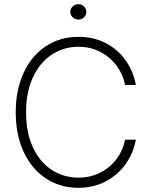

<svg xmlns="http://www.w3.org/2000/svg" viewBox="-20 -894 727 924"><path d="M357.4 -668.9Q287.6 -668.9 230.2 -631.8Q172.9 -594.7 139.2 -523.4Q105.5 -452.1 105.5 -353.5Q105.5 -254.4 139.2 -183.3Q172.9 -112.3 230 -75.7Q287.1 -39.1 357.4 -39.1Q416.5 -39.1 464.1 -64Q511.7 -88.9 542.2 -130.6Q572.8 -172.4 582 -221.7H633.8Q623 -160.2 586.7 -107.4Q550.3 -54.7 491.5 -22.5Q432.6 9.8 357.4 9.8Q269 9.8 200.7 -35.4Q132.3 -80.6 94 -162.8Q55.7 -245.1 55.7 -353.5Q55.7 -461.9 94 -544.2Q132.3 -626.5 200.7 -671.6Q269 -716.8 357.4 -716.8Q432.6 -716.8 491.7 -685.1Q550.8 -653.3 586.9 -600.3Q623 -547.4 633.8 -485.4H582Q572.8 -534.2 542.2 -576.2Q511.7 -618.2 463.9 -643.6Q416 -668.9 357.4 -668.9ZM318.4 -836.9Q318.4 -852.1 329.8 -863Q341.3 -874 357.4 -874Q373 -874 384.3 -863Q395.5 -852.1 395.5 -836.9Q395.5 -821.8 384.3 -810.8Q373 -799.8 357.4 -799.8Q341.3 -799.8 329.8 -810.8Q318.4 -821.8 318.4 -836.9Z"/></svg>

Font: Pretendard ExtraLight
Style: Regular
Weight: 200
Designer: Base glyphs from Inter by Rasmus Andersson; Hangeul glyphs from Noto Sans CJK(Source Han Sans) by Jang Soo-young and Kan
Foundry: Kil Hyung-jin
Version: Version 1.309